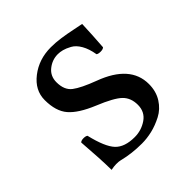

<svg xmlns="http://www.w3.org/2000/svg" viewBox="-130 -539 650 650"><g transform="rotate(-45 195.0 -214.5)"><path d="M47.9 -138.2Q52.7 -143.1 63.5 -143.1Q74.2 -143.1 79.1 -139.2Q95.2 -71.3 118.2 -47.1Q141.1 -22.9 189 -22.9Q221.2 -22.9 247.6 -41Q273.9 -59.1 273.9 -92.8Q273.9 -126 253.4 -146Q232.9 -166 171.9 -190.9Q111.8 -215.8 86.9 -244.9Q62 -273.9 62 -327.1Q62 -374 104 -406.5Q146 -439 203.1 -439Q226.1 -439 250 -435.5Q273.9 -432.1 300.5 -426.5Q327.1 -420.9 334 -419.9Q332 -366.7 328.1 -314Q323.2 -309.1 312 -309.1Q300.8 -309.1 295.9 -313Q291 -342.8 279.5 -362.8Q268.1 -382.8 252.4 -391.4Q236.8 -399.9 225.3 -402.8Q213.9 -405.8 203.1 -405.8Q176.3 -405.8 154.5 -388.4Q132.8 -371.1 132.8 -341.8Q132.8 -304.2 155.5 -286.9Q178.2 -269.5 232.9 -249Q350.1 -205.6 350.1 -116.2Q350.1 -81.1 333.5 -54.9Q316.9 -28.8 291 -15.4Q265.1 -2 240 3.9Q214.8 9.8 190.9 9.8Q142.1 9.8 100.1 -1Q93.3 -2.9 80.1 -2.9Q70.3 -2.9 55.2 0Q54.7 -52.2 47.9 -138.2Z"/></g></svg>

Font: Linux Libertine
Style: Regular
Weight: 400
Designer: Philipp H. Poll
Foundry: Philipp H. Poll
Version: Version 5.3.0 ; ttfautohint (v0.9)